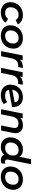

<svg xmlns="http://www.w3.org/2000/svg" viewBox="1963 -2745 789 4755"><g transform="rotate(90 2357.5 -367.5)"><path d="M34 -228Q34 -317 75 -388Q116 -459 188.5 -499.5Q261 -540 354 -540Q435 -540 493.5 -508.5Q552 -477 584 -415L477 -360Q440 -434 344 -434Q291 -434 249.5 -408.5Q208 -383 184 -337.5Q160 -292 160 -234Q160 -171 197 -135.5Q234 -100 302 -100Q348 -100 385 -118.5Q422 -137 448 -174L540 -112Q503 -56 438 -24.5Q373 7 296 7Q217 7 157.5 -22.5Q98 -52 66 -105Q34 -158 34 -228Z M607 -228Q607 -317 647.5 -388Q688 -459 760.5 -499.5Q833 -540 924 -540Q1002 -540 1061 -511Q1120 -482 1152 -429Q1184 -376 1184 -306Q1184 -217 1143 -146Q1102 -75 1029.5 -34Q957 7 866 7Q788 7 729.5 -22.5Q671 -52 639 -105Q607 -158 607 -228ZM1058 -300Q1058 -363 1021 -398.5Q984 -434 917 -434Q864 -434 822.5 -408.5Q781 -383 757 -337.5Q733 -292 733 -234Q733 -171 770 -135.5Q807 -100 874 -100Q927 -100 968.5 -125.5Q1010 -151 1034 -196.5Q1058 -242 1058 -300Z M1664 -540 1641 -421Q1624 -424 1610 -424Q1457 -424 1425 -263L1372 0H1247L1353 -534H1472L1458 -465Q1493 -506 1543.5 -523Q1594 -540 1664 -540Z M2079 -540 2056 -421Q2039 -424 2025 -424Q1872 -424 1840 -263L1787 0H1662L1768 -534H1887L1873 -465Q1908 -506 1958.5 -523Q2009 -540 2079 -540Z M2631 -299Q2631 -281 2630 -272L2203 -194Q2224 -99 2353 -99Q2399 -99 2439.5 -113Q2480 -127 2507 -154L2559 -67Q2518 -30 2461 -11.5Q2404 7 2341 7Q2261 7 2201 -22Q2141 -51 2109 -104Q2077 -157 2077 -228Q2077 -316 2116 -387.5Q2155 -459 2225 -499.5Q2295 -540 2384 -540Q2496 -540 2563.5 -478Q2631 -416 2631 -299ZM2202 -277 2515 -335Q2509 -385 2472.5 -412.5Q2436 -440 2379 -440Q2307 -440 2260 -396Q2213 -352 2202 -277Z M3278 -360Q3278 -336 3271 -296L3212 0H3087L3145 -293Q3149 -313 3149 -334Q3149 -431 3042 -431Q2973 -431 2928 -392.5Q2883 -354 2867 -277L2811 0H2686L2792 -534H2911L2899 -475Q2971 -540 3083 -540Q3173 -540 3225.5 -493Q3278 -446 3278 -360Z M3930 -151Q3930 -124 3946 -110Q3962 -96 3990 -96Q4015 -96 4037 -105L4024 -6Q3991 7 3947 7Q3895 7 3860.5 -15Q3826 -37 3812 -77Q3776 -36 3726.5 -14.5Q3677 7 3617 7Q3551 7 3497.5 -21Q3444 -49 3413 -102.5Q3382 -156 3382 -228Q3382 -318 3421 -389Q3460 -460 3528.5 -500Q3597 -540 3682 -540Q3745 -540 3791.5 -519Q3838 -498 3864 -457L3921 -742H4046L3933 -175Q3930 -162 3930 -151ZM3832 -300Q3832 -363 3795 -398.5Q3758 -434 3691 -434Q3639 -434 3597 -408.5Q3555 -383 3531.5 -337.5Q3508 -292 3508 -234Q3508 -171 3545 -135.5Q3582 -100 3649 -100Q3701 -100 3743 -125.5Q3785 -151 3808.5 -196.5Q3832 -242 3832 -300Z M4104 -228Q4104 -317 4144.5 -388Q4185 -459 4257.5 -499.5Q4330 -540 4421 -540Q4499 -540 4558 -511Q4617 -482 4649 -429Q4681 -376 4681 -306Q4681 -217 4640 -146Q4599 -75 4526.5 -34Q4454 7 4363 7Q4285 7 4226.5 -22.5Q4168 -52 4136 -105Q4104 -158 4104 -228ZM4555 -300Q4555 -363 4518 -398.5Q4481 -434 4414 -434Q4361 -434 4319.5 -408.5Q4278 -383 4254 -337.5Q4230 -292 4230 -234Q4230 -171 4267 -135.5Q4304 -100 4371 -100Q4424 -100 4465.5 -125.5Q4507 -151 4531 -196.5Q4555 -242 4555 -300Z"/></g></svg>

Font: Montserrat Alternates SemiBold
Style: Italic
Weight: 600
Italic angle: -11.3°
Designer: Julieta Ulanovsky
Foundry: Julieta Ulanovsky
Version: Version 7.200